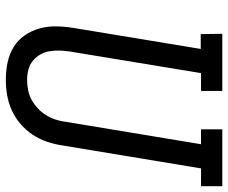

<svg xmlns="http://www.w3.org/2000/svg" viewBox="-82 -693 783 659"><g transform="rotate(90 309.5 -363.5)"><path d="M254 8Q223 8 194.5 2Q166 -4 142 -18.5Q118 -33 102 -56Q86 -79 78 -106.5Q70 -134 70.5 -164Q71 -194 76 -225L148 -661H97L96 -735H292V-662H231L157 -213Q154 -194 153.5 -176Q153 -158 156 -141Q159 -124 167.5 -109.5Q176 -95 189 -84.5Q202 -74 219 -69.5Q236 -65 254 -65Q271 -65 289 -68.5Q307 -72 322.5 -80.5Q338 -89 352 -102Q366 -115 375.5 -130.5Q385 -146 390.5 -163Q396 -180 398 -197L475 -662H424V-735H619V-662H558L479 -185Q475 -159 466.5 -133.5Q458 -108 442.5 -84.5Q427 -61 405.5 -42.5Q384 -24 358.5 -12.5Q333 -1 306.5 3.5Q280 8 254 8Z"/></g></svg>

Font: Iosevka Plex Etoile
Style: Italic
Weight: 400
Italic angle: -9°
Designer: Belleve Invis
Foundry: Belleve Invis
Version: Version 25.1.1; ttfautohint (v1.8.4)